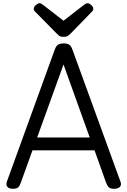

<svg xmlns="http://www.w3.org/2000/svg" viewBox="-20 -1160 792 1194"><path d="M61 14Q35 14 25.5 1.5Q16 -11 23 -31L320 -850Q328 -873 340 -881.5Q352 -890 376 -890Q400 -890 411.5 -881.5Q423 -873 431 -850L729 -31Q737 -11 726 1.5Q715 14 689 14Q667 14 657.5 5.5Q648 -3 640 -23L568 -225H182L109 -23Q102 -3 92.5 5.5Q83 14 61 14ZM211 -305H538L375 -759ZM525 -1140Q535 -1140 547.5 -1128.5Q560 -1117 560 -1106Q560 -1104 559.5 -1100Q559 -1096 554 -1090L419 -951Q412 -945 403.5 -938Q395 -931 375 -931Q356 -931 347.5 -938Q339 -945 333 -951L196 -1090Q191 -1096 190.5 -1100Q190 -1104 190 -1106Q190 -1117 203 -1128.5Q216 -1140 225 -1140Q232 -1140 237.5 -1136.5Q243 -1133 250 -1128L375 -1031L500 -1128Q508 -1133 513 -1136.5Q518 -1140 525 -1140Z"/></svg>

Font: Playwrite GB S
Style: Regular
Weight: 400
Designer: Veronika Burian, José Scaglione
Foundry: TypeTogether
Version: Version 1.000